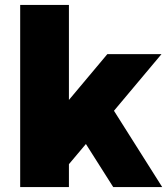

<svg xmlns="http://www.w3.org/2000/svg" viewBox="-20 -760 682 780"><path d="M62 -740H260V-354L416 -540H636L443 -310L639 0H440L329 -175L260 -93V0H62Z"/></svg>

Font: Pathway Extreme 8pt Thin 12pt ExtraBold
Style: Regular
Weight: 800
Version: Version 1.001;gftools[0.9.26]